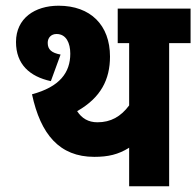

<svg xmlns="http://www.w3.org/2000/svg" viewBox="-20 -652 687 672"><path d="M572 -501H647V-622H392V-501H432V-283C403 -244 368 -224 321 -224C289 -224 266 -238 250 -263C333 -310 365 -374 365 -454C365 -564 297 -632 185 -632C102 -632 36 -588 36 -505C36 -427 84 -384 158 -368L192 -461C160 -467 147 -479 147 -502C147 -520 159 -533 178 -533C212 -533 226 -501 226 -464C226 -398 189 -348 92 -322C122 -182 188 -103 310 -103C358 -103 394 -111 432 -135V0H572Z"/></svg>

Font: Noto Sans Devanagari UI Condensed ExtraBold
Style: Regular
Weight: 800
Width: 3
Designer: Jelle Bosma - Monotype Design Team
Foundry: Monotype Imaging Inc.
Version: Version 2.004